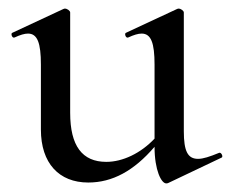

<svg xmlns="http://www.w3.org/2000/svg" viewBox="-20 -415 537 446"><path d="M489 -60C467 -51 452 -46 440 -46C416 -46 407 -64 407 -110V-386C407 -390 400 -395 395 -395C394 -395 393 -395 391 -394L273 -339C268 -338 272 -325 278 -328C291 -334 301 -337 309 -337C331 -337 339 -315 339 -265V-93C307 -59 265 -39 227 -39C171 -39 143 -76 143 -153V-386C143 -390 136 -395 131 -395C130 -395 129 -395 127 -394L9 -339C4 -338 8 -325 14 -328C27 -334 37 -337 45 -337C67 -337 75 -315 75 -265V-114C75 -36 117 9 185 9C241 9 291 -18 339 -74C339 -19 355 11 366 11C368 11 369 11 371 10L495 -49C499 -51 494 -62 489 -60Z"/></svg>

Font: Cormorant Infant Book
Style: Regular
Weight: 500
Designer: Christian Thalmann (Catharsis Fonts)
Version: Version 1.000;PS 002.000;hotconv 1.0.88;makeotf.lib2.5.64775